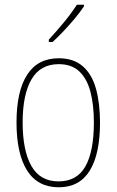

<svg xmlns="http://www.w3.org/2000/svg" viewBox="-20 -784 495 814"><path d="M404 -264Q404 -131 360.5 -60.5Q317 10 229 10Q140 10 95 -61Q50 -132 50 -265Q50 -397 95 -467Q140 -537 229 -537Q292 -537 331 -503Q370 -469 387 -407.5Q404 -346 404 -264ZM76 -265Q76 -146 113 -80.5Q150 -15 228 -15Q306 -15 342 -78.5Q378 -142 378 -265Q378 -339 363.5 -394.5Q349 -450 316.5 -481Q284 -512 229 -512Q151 -512 113.5 -447.5Q76 -383 76 -265ZM336 -757Q320 -733 297 -705.5Q274 -678 249.5 -652Q225 -626 203 -606H187V-616Q221 -653 251.5 -690Q282 -727 306 -764H336Z"/></svg>

Font: Noto Sans Tamil Condensed Thin
Style: Regular
Weight: 100
Width: 3
Designer: Jelle Bosma - Monotype Design Team
Foundry: Monotype Imaging Inc.
Version: Version 2.004; ttfautohint (v1.8.4.7-5d5b)